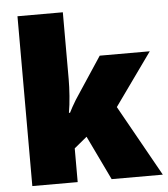

<svg xmlns="http://www.w3.org/2000/svg" viewBox="-54 -808 747 856"><g transform="rotate(-5 320.0 -380.0)"><path d="M259 -461Q259 -427 256 -386Q253 -345 247 -311H252Q257 -321 264.5 -335Q272 -349 282 -365Q292 -381 303 -397L406 -553H630L462 -318L640 0H411L316 -198L259 -151V0H56V-760H259Z"/></g></svg>

Font: Noto Sans Display Black
Style: Regular
Weight: 900
Designer: Monotype Design Team
Foundry: Monotype Imaging Inc.
Version: Version 2.003